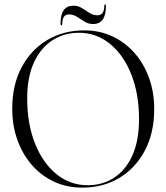

<svg xmlns="http://www.w3.org/2000/svg" viewBox="-20 -849 762 879"><path d="M366 -710Q435.5 -710 494 -682.8Q552.5 -655.5 595.5 -606.8Q638.5 -558 662.2 -492.5Q686 -427 686 -350Q686 -241 643.5 -160.2Q601 -79.5 526.8 -34.8Q452.5 10 356.5 10Q286.5 10 228 -17Q169.5 -44 126.5 -93Q83.5 -142 59.8 -208Q36 -274 36 -351.5Q36 -460 78.8 -540.5Q121.5 -621 196 -665.5Q270.5 -710 366 -710ZM616.5 -303Q616.5 -419 581 -508.5Q545.5 -598 483.2 -648.5Q421 -699 341.5 -699Q273 -699 219.5 -664.2Q166 -629.5 135.2 -562.5Q104.5 -495.5 104.5 -399Q104.5 -282 140.2 -192.2Q176 -102.5 238.5 -51.8Q301 -1 381.5 -1Q450 -1 503 -35.8Q556 -70.5 586.2 -137.8Q616.5 -205 616.5 -303ZM406.5 -739Q384.5 -739 367 -750Q349.5 -761 332.5 -772Q315.5 -783 296 -783Q265 -783 265 -740Q265 -733 261 -733Q257 -733 257 -740Q257 -823 316 -823Q337.5 -823 355 -812Q372.5 -801 389.5 -790Q406.5 -779 426.5 -779Q457 -779 457.5 -822Q457.5 -829 461 -829Q465 -829 465 -822Q465 -739 406.5 -739Z"/></svg>

Font: Fraunces 144pt Light
Style: Regular
Weight: 300
Version: Version 1.000;[b76b70a41]